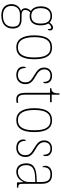

<svg xmlns="http://www.w3.org/2000/svg" viewBox="992 -1690 938 2963"><g transform="rotate(90 1461.5 -208.0)"><path d="M218 241C350 241 420 171 420 66C420 -22 376 -71 284 -71H219C170 -71 133 -83 133 -126C133 -163 150 -186 171 -205C181 -199 213 -196 228 -196C323 -196 371 -261 371 -363C371 -420 358 -460 342 -485C365 -513 381 -529 404 -529C423 -529 428 -514 428 -476C442 -476 449 -490 449 -513C449 -537 435 -557 405 -557C370 -557 345 -526 327 -504C306 -526 272 -542 228 -542C132 -542 77 -477 77 -367C77 -303 100 -242 149 -215C133 -200 106 -168 106 -131C106 -92 126 -72 150 -62C101 -49 43 -2 43 83C43 179 101 241 218 241ZM225 -221C152 -221 105 -267 105 -364C105 -472 154 -517 225 -517C301 -517 343 -475 343 -365C343 -262 301 -221 225 -221ZM221 216C107 216 71 154 71 83C71 -1 127 -46 200 -46H278C357 -46 392 -15 392 66C392 159 337 216 221 216Z M709 10C830 10 894 -77 894 -267C894 -455 832 -542 713 -542C587 -542 525 -453 525 -267C525 -78 594 10 709 10ZM709 -15C601 -15 553 -106 553 -267C553 -433 598 -517 712 -517C821 -517 866 -437 866 -267C866 -111 825 -15 709 -15Z M1139 10C1222 10 1278 -45 1278 -129C1278 -189 1258 -231 1165 -283C1090 -325 1050 -361 1050 -421C1050 -475 1080 -517 1147 -517C1210 -517 1244 -486 1244 -405C1259 -405 1265 -420 1265 -447C1265 -495 1228 -542 1149 -542C1070 -542 1022 -493 1022 -422C1022 -351 1055 -316 1158 -255C1236 -211 1250 -178 1250 -131C1250 -63 1211 -15 1139 -15C1056 -15 1029 -61 1029 -138C1015 -138 1008 -124 1008 -94C1008 -50 1038 10 1139 10Z M1514 10C1530 10 1547 9 1566 5V-20C1546 -16 1533 -15 1513 -15C1462 -15 1440 -44 1440 -135V-511H1557V-536H1440V-657H1420C1420 -599 1413 -567 1398 -552C1387 -539 1367 -531 1341 -531V-511H1412V-141C1412 -29 1440 10 1514 10Z M1833 10C1954 10 2018 -77 2018 -267C2018 -455 1956 -542 1837 -542C1711 -542 1649 -453 1649 -267C1649 -78 1718 10 1833 10ZM1833 -15C1725 -15 1677 -106 1677 -267C1677 -433 1722 -517 1836 -517C1945 -517 1990 -437 1990 -267C1990 -111 1949 -15 1833 -15Z M2263 10C2346 10 2402 -45 2402 -129C2402 -189 2382 -231 2289 -283C2214 -325 2174 -361 2174 -421C2174 -475 2204 -517 2271 -517C2334 -517 2368 -486 2368 -405C2383 -405 2389 -420 2389 -447C2389 -495 2352 -542 2273 -542C2194 -542 2146 -493 2146 -422C2146 -351 2179 -316 2282 -255C2360 -211 2374 -178 2374 -131C2374 -63 2335 -15 2263 -15C2180 -15 2153 -61 2153 -138C2139 -138 2132 -124 2132 -94C2132 -50 2162 10 2263 10Z M2630 10C2718 10 2764 -51 2788 -99H2790L2795 0H2876V-20H2871C2823 -20 2816 -33 2816 -107V-379C2816 -486 2775 -542 2672 -542C2572 -542 2538 -487 2538 -440C2538 -410 2545 -395 2559 -395C2559 -475 2586 -517 2672 -517C2767 -517 2788 -464 2788 -371V-306L2713 -303C2567 -297 2500 -251 2500 -146C2500 -40 2555 10 2630 10ZM2633 -15C2558 -15 2528 -74 2528 -145C2528 -226 2573 -275 2711 -280L2788 -283V-178C2788 -100 2722 -15 2633 -15Z"/></g></svg>

Font: Noto Serif SemiCondensed Thin
Style: Regular
Weight: 100
Width: 4
Designer: Monotype Design Team
Foundry: Monotype Imaging Inc.
Version: Version 2.015